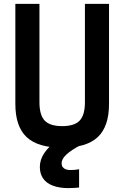

<svg xmlns="http://www.w3.org/2000/svg" viewBox="-20 -750 640 988"><path d="M332 218Q286 218 252.5 205.5Q219 193 202 168.5Q185 144 185 109Q185 72 208 37.5Q231 3 278 -30L391 -1Q347 22 322 45Q297 68 297 90Q297 102 302.5 109.5Q308 117 318 121Q328 125 341 125Q353 125 365 124Q377 123 387 121V215Q375 216 361.5 217Q348 218 332 218ZM300 10Q175 10 117 -44.5Q59 -99 59 -215V-730H183V-224Q183 -158 210 -129.5Q237 -101 300 -101Q363 -101 390 -129.5Q417 -158 417 -224V-730H541V-215Q541 -99 483 -44.5Q425 10 300 10Z"/></svg>

Font: M PLUS Code Latin Expanded SemiBold
Style: Regular
Weight: 600
Width: 7
Designer: Coji Morishita
Foundry: UNDERFOREST DESIGN
Version: Version 1.002; ttfautohint (v1.8.3)